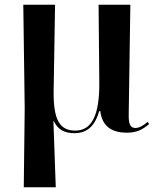

<svg xmlns="http://www.w3.org/2000/svg" viewBox="-20 -556 670 816"><path d="M81 240H217L207 -41H209C226 -5 254 10 296 10C357 10 385 -28 402 -84H406C415 -13 462 8 520 8C563 8 588 -7 614 -29L607 -38C593 -24 571 -12 556 -12C537 -12 526 -24 527 -68L534 -536H399L402 -210C404 -64 369 -1 300 -1C235 -1 206 -44 208 -172L214 -536H79L85 -94Z"/></svg>

Font: Noto Serif Display SemiBold
Style: Regular
Weight: 600
Designer: Monotype Design Team
Foundry: Monotype Imaging Inc.
Version: Version 2.009